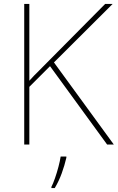

<svg xmlns="http://www.w3.org/2000/svg" viewBox="-20 -734 598 975"><path d="M558 0H524L234 -398L129 -293V0H103V-714H129V-324Q140 -337 153 -350Q166 -363 179 -376L514 -714H552L254 -417ZM317 67Q308 106 293.5 146Q279 186 258 221H241V215Q249 200 259 171.5Q269 143 277 112.5Q285 82 288 61H317Z"/></svg>

Font: Noto Sans Khmer UI Thin
Style: Regular
Weight: 100
Designer: Danh Hong and the Monotype Design Team
Foundry: Monotype Imaging Inc.
Version: Version 2.002; ttfautohint (v1.8.4.7-5d5b)